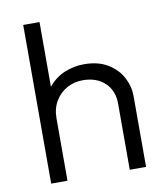

<svg xmlns="http://www.w3.org/2000/svg" viewBox="-81 -789 752 858"><g transform="rotate(-10 295.0 -360.0)"><path d="M82 0V-720H156V-426.5Q188.5 -465.5 231 -482.8Q273.5 -500 318 -500Q382.5 -500 426 -473.5Q469.5 -447 491 -406.2Q512.5 -365.5 512.5 -323V0H438.5V-301Q438.5 -358.5 401.5 -394.2Q364.5 -430 301.5 -430.5Q260.5 -430.5 227.8 -412Q195 -393.5 175.5 -360.2Q156 -327 156 -283V0Z"/></g></svg>

Font: Geologica ExtraLight
Style: Regular
Weight: 200
Designer: Sindre Bremnes, Frode Helland
Foundry: Monokrom Skriftforlag AS
Version: Version 1.010; ttfautohint (v1.8.4.7-5d5b);gftools[0.9.28]